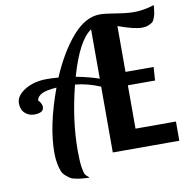

<svg xmlns="http://www.w3.org/2000/svg" viewBox="-92 -841 1025 1043"><g transform="rotate(-10 420.5 -319.0)"><path d="M10 -351Q10 -393 60.5 -424Q111 -455 182 -455Q212 -455 246 -452Q302 -584 374.5 -667.5Q447 -751 527 -751Q553 -751 613.5 -741Q674 -731 711 -731Q768 -731 824 -750Q824 -749 822 -728Q820 -707 818.5 -701.5Q817 -696 811.5 -680Q806 -664 798 -658Q790 -652 775.5 -646Q761 -640 741 -640Q697 -640 610 -672V-419H765L760 -345H610V-106H833V0H466V-363Q395 -393 328 -399Q280 -210 280 -43Q280 14 285 48Q290 82 296 90.5Q302 99 309 104Q316 109 317 113Q291 111 280 110.5Q269 110 247 106Q225 102 215 96Q205 90 190.5 77.5Q176 65 169.5 48.5Q163 32 158 6Q153 -20 153 -53Q153 -203 226 -400Q175 -397 147.5 -385Q120 -373 115 -347Q120 -347 127.5 -334Q135 -321 135 -310Q135 -277 82 -277Q53 -277 31.5 -296.5Q10 -316 10 -351ZM339 -440Q416 -425 466 -407V-679Q394 -632 339 -440Z"/></g></svg>

Font: Lobster Two
Style: Bold
Weight: 700
Designer: Pablo Impallari
Foundry: Pablo Impallari. www.impallari.com
Version: Version 1.006